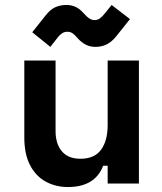

<svg xmlns="http://www.w3.org/2000/svg" viewBox="-20 -740 652 774"><path d="M254 14Q205 14 165 -7.5Q125 -29 101.5 -73.5Q78 -118 78 -186V-496H204V-212Q204 -160 229.5 -130Q255 -100 304 -100Q361 -100 387.5 -136.5Q414 -173 414 -236V-496H540V0H414V-72H396Q363 14 254 14ZM183 -551 110 -610 164 -678Q183 -702 203 -711Q223 -720 248 -720Q287 -720 314 -690Q329 -673 339.5 -666Q350 -659 361 -659Q374 -659 383.5 -666.5Q393 -674 401 -684L430 -720L504 -663L448 -593Q430 -571 410 -561Q390 -551 364 -551Q344 -551 326.5 -559.5Q309 -568 292 -587Q285 -596 275 -604Q265 -612 252 -612Q239 -612 229 -605Q219 -598 211 -587Z"/></svg>

Font: Space Mono
Style: Bold
Weight: 700
Monospace: yes
Designer: Colophon Foundry + Benjamin Critton
Foundry: Colophon Foundry & Benjamin Critton
Version: Version 1.003; ttfautohint (v1.8.4.7-5d5b)